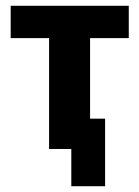

<svg xmlns="http://www.w3.org/2000/svg" viewBox="-20 -516 482 665"><path d="M227 129V0H150V-384H17V-496H426V-384H292V-105H344V129Z"/></svg>

Font: Nunito Sans 10pt Condensed ExtraBold
Style: Regular
Weight: 800
Width: 3
Designer: Vernon Adams
Foundry: Vernon Adams
Version: Version 3.101;gftools[0.9.27]